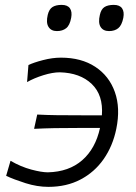

<svg xmlns="http://www.w3.org/2000/svg" viewBox="-20 -736 544 766"><path d="M173 9.5Q128.5 9.5 82 -5.2Q35.5 -20 4.5 -34.5L22 -94.5Q63.5 -70.5 104.8 -59.5Q146 -48.5 171 -48.5Q255 -50.5 308 -96.8Q361 -143 379 -225.5H293.5Q238.5 -225.5 197.8 -224.8Q157 -224 116 -222L128.5 -279Q166 -277 206.8 -276.5Q247.5 -276 304.5 -276H386.5Q392.5 -356.5 346 -401Q299.5 -445.5 218.5 -447.5Q190 -447.5 153 -436Q116 -424.5 88 -408.5L93.5 -476.5Q114 -486.5 151.5 -496.2Q189 -506 223 -506Q304.5 -506 360 -469.5Q415.5 -433 438.2 -369Q461 -305 444 -222Q430 -153.5 393.5 -101.2Q357 -49 301.2 -19.8Q245.5 9.5 173 9.5ZM415 -612Q391.5 -612 381.2 -628.8Q371 -645.5 378.5 -677Q383.5 -699.5 397 -708Q410.5 -716.5 434 -716.5Q457.5 -716.5 467 -702.8Q476.5 -689 472 -665Q466 -635 451.8 -623.5Q437.5 -612 415 -612ZM207 -612Q184 -612 173.5 -628.8Q163 -645.5 170.5 -677Q176 -699.5 189.5 -708Q203 -716.5 226 -716.5Q249.5 -716.5 259 -702.8Q268.5 -689 264 -665Q258.5 -635 244 -623.5Q229.5 -612 207 -612Z"/></svg>

Font: Commissioner Flair Light
Style: Italic
Weight: 300
Italic angle: -12°
Designer: Kostas Bartsokas
Foundry: Kostas Bartsokas
Version: Version 1.000; ttfautohint (v1.8.3)